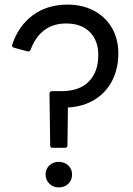

<svg xmlns="http://www.w3.org/2000/svg" viewBox="-20 -785 578 834"><path d="M208 -143Q198 -143 198 -154L195 -378Q195 -389 206 -389H246Q325 -389 366 -431Q407 -473 407 -546Q407 -609 370 -646Q333 -683 268 -683Q156 -683 113 -569Q108 -559 99 -562L40 -578Q30 -581 33 -591Q61 -674 123.5 -719.5Q186 -765 273 -765Q338 -765 388 -738.5Q438 -712 466 -664Q494 -616 494 -553Q494 -488 468 -436Q442 -384 392.5 -353Q343 -322 275 -318L273 -154Q273 -143 263 -143ZM178 -27Q178 -51 194.5 -66.5Q211 -82 235 -82Q260 -82 276.5 -66.5Q293 -51 293 -27Q293 -2 276.5 13.5Q260 29 235 29Q211 29 194.5 13Q178 -3 178 -27Z"/></svg>

Font: LINE Seed Sans KR Regular
Style: Regular
Weight: 400
Designer: LINE VX Design & Sandoll Inc & Dalton Maag Ltd
Foundry: Sandoll Inc.
Version: Version 1.000